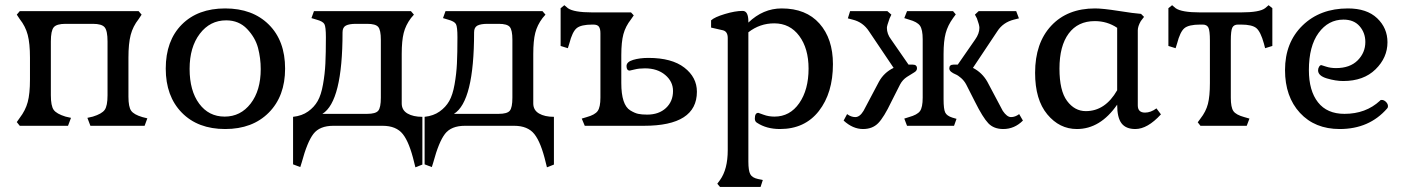

<svg xmlns="http://www.w3.org/2000/svg" viewBox="-20 -494 5512 754"><path d="M247.1 0 258.8 -31.2 237.3 -36.1Q202.1 -46.9 190.9 -62.5Q179.7 -78.1 179.7 -120.1V-331.1Q179.7 -373 190.9 -386.7Q202.1 -400.4 237.3 -400.4H344.7Q379.9 -400.4 391.1 -386.7Q402.3 -373 402.3 -331.1V-120.1Q402.3 -78.1 391.1 -62.5Q379.9 -46.9 344.7 -36.1L323.2 -31.2L335 0H547.9L558.6 -29.3L539.1 -34.2Q505.9 -43.9 495.1 -59.1Q484.4 -74.2 484.4 -114.3V-267.6Q484.4 -323.2 493.2 -356.9Q502 -390.6 524.4 -418.9L536.1 -436.5L524.4 -450.2H57.6L45.9 -436.5L57.6 -418.9Q80.1 -390.6 88.9 -356.9Q97.7 -323.2 97.7 -267.6V-181.6Q97.7 -126 88.9 -93.3Q80.1 -60.5 57.6 -31.2L45.9 -14.6L57.6 0Z M724.6 -223.6Q724.6 -308.6 764.6 -361.3Q804.7 -414.1 868.2 -414.1Q918 -414.1 950.2 -380.4Q982.4 -346.7 993.2 -306.2Q1003.9 -265.6 1003.9 -222.7Q1003.9 -138.7 964.4 -87.4Q924.8 -36.1 862.3 -36.1Q799.8 -36.1 762.2 -86.9Q724.6 -137.7 724.6 -223.6ZM1099.6 -224.6Q1099.6 -334 1035.6 -397.5Q971.7 -460.9 864.3 -460.9Q756.8 -460.9 693.8 -397.5Q630.9 -334 630.9 -224.6Q630.9 -116.2 693.8 -51.8Q756.8 12.7 864.3 12.7Q971.7 12.7 1035.6 -51.8Q1099.6 -116.2 1099.6 -224.6Z M1325.2 -367.2Q1325.2 -386.7 1338.4 -393.6Q1351.6 -400.4 1377.9 -400.4H1421.9Q1455.1 -400.4 1465.3 -388.2Q1475.6 -376 1475.6 -337.9V-110.4Q1475.6 -71.3 1465.3 -59.1Q1455.1 -46.9 1421.9 -46.9H1246.1Q1325.2 -95.7 1325.2 -367.2ZM1638.7 152.3V-35.2Q1602.5 -35.2 1580.1 -48.3Q1557.6 -61.5 1557.6 -87.9V-282.2Q1557.6 -334 1565.4 -364.7Q1573.2 -395.5 1593.8 -422.9L1605.5 -436.5L1593.8 -450.2H1212.9L1203.1 -422.9L1222.7 -417Q1248 -410.2 1253.9 -399.4Q1259.8 -388.7 1259.8 -347.7Q1259.8 -285.2 1257.8 -244.6Q1255.9 -204.1 1248.5 -162.6Q1241.2 -121.1 1227.5 -97.2Q1213.9 -73.2 1189.9 -56.2Q1166 -39.1 1130.9 -35.2V151.4L1159.2 162.1L1165 143.6Q1186.5 63.5 1210.9 31.7Q1235.4 0 1289.1 0H1482.4Q1536.1 0 1562 32.7Q1587.9 65.4 1606.4 143.6L1611.3 163.1Z M1841.8 -367.2Q1841.8 -386.7 1855 -393.6Q1868.2 -400.4 1894.5 -400.4H1938.5Q1971.7 -400.4 1981.9 -388.2Q1992.2 -376 1992.2 -337.9V-110.4Q1992.2 -71.3 1981.9 -59.1Q1971.7 -46.9 1938.5 -46.9H1762.7Q1841.8 -95.7 1841.8 -367.2ZM2155.3 152.3V-35.2Q2119.1 -35.2 2096.7 -48.3Q2074.2 -61.5 2074.2 -87.9V-282.2Q2074.2 -334 2082 -364.7Q2089.8 -395.5 2110.4 -422.9L2122.1 -436.5L2110.4 -450.2H1729.5L1719.7 -422.9L1739.3 -417Q1764.6 -410.2 1770.5 -399.4Q1776.4 -388.7 1776.4 -347.7Q1776.4 -285.2 1774.4 -244.6Q1772.5 -204.1 1765.1 -162.6Q1757.8 -121.1 1744.1 -97.2Q1730.5 -73.2 1706.5 -56.2Q1682.6 -39.1 1647.5 -35.2V151.4L1675.8 162.1L1681.6 143.6Q1703.1 63.5 1727.5 31.7Q1752 0 1805.7 0H1999Q2052.7 0 2078.6 32.7Q2104.5 65.4 2123 143.6L2127.9 163.1Z M2508.8 0Q2716.8 0 2716.8 -133.8Q2716.8 -190.4 2667.5 -228.5Q2618.2 -266.6 2526.4 -266.6Q2492.2 -266.6 2466.3 -258.8Q2440.4 -251 2440.4 -234.4Q2440.4 -216.8 2453.1 -216.8Q2455.1 -216.8 2472.2 -221.2Q2489.3 -225.6 2512.7 -225.6Q2561.5 -225.6 2592.3 -199.7Q2623 -173.8 2623 -136.7Q2623 -95.7 2595.2 -69.8Q2567.4 -43.9 2521.5 -43.9Q2500 -43.9 2486.3 -46.9Q2472.7 -49.8 2455.1 -60.5Q2437.5 -71.3 2428.7 -98.1Q2419.9 -125 2419.9 -168V-277.3Q2419.9 -329.1 2428.2 -359.9Q2436.5 -390.6 2458 -418L2468.8 -433.6L2458 -445.3H2305.7Q2233.4 -445.3 2210 -461.9L2196.3 -473.6L2181.6 -461.9V-313.5L2210 -304.7L2215.8 -323.2Q2227.5 -369.1 2244.6 -383.3Q2261.7 -397.5 2306.6 -397.5H2309.6Q2326.2 -397.5 2332 -389.2Q2337.9 -380.9 2337.9 -363.3V-110.4Q2337.9 -73.2 2327.1 -58.1Q2316.4 -43 2284.2 -34.2L2264.6 -28.3L2276.4 0Z M2966.8 240.2 2975.6 212.9 2957 209Q2933.6 204.1 2926.3 189.9Q2918.9 175.8 2918.9 140.6V-367.2Q2963.9 -402.3 3020.5 -402.3Q3082 -402.3 3118.7 -353Q3155.3 -303.7 3155.3 -224.6Q3155.3 -141.6 3118.7 -88.9Q3082 -36.1 3021.5 -36.1Q2998 -36.1 2978.5 -43.5Q2959 -50.8 2958 -50.8Q2944.3 -50.8 2944.3 -28.3Q2944.3 -16.6 2953.1 -11.7Q2990.2 12.7 3043 12.7Q3140.6 12.7 3195.8 -58.1Q3251 -128.9 3251 -242.2Q3251 -341.8 3198.2 -401.4Q3145.5 -460.9 3049.8 -460.9Q2976.6 -460.9 2918.9 -405.3V-409.2Q2918.9 -451.2 2896.5 -451.2Q2867.2 -451.2 2826.7 -439Q2786.1 -426.8 2772.5 -414.1V-385.7L2819.3 -375Q2837.9 -370.1 2837.9 -344.7V95.7Q2837.9 170.9 2807.6 212.9L2796.9 227.5L2807.6 240.2Z M3726.6 0 3736.3 -27.3 3719.7 -32.2Q3698.2 -39.1 3691.9 -52.2Q3685.5 -65.4 3685.5 -104.5V-282.2Q3685.5 -333 3693.8 -363.8Q3702.1 -394.5 3722.7 -422.9L3733.4 -437.5L3722.7 -450.2H3542L3531.2 -422.9L3549.8 -417Q3582 -408.2 3592.8 -393.1Q3603.5 -377.9 3603.5 -339.8V-110.4Q3603.5 -72.3 3592.8 -57.6Q3582 -43 3549.8 -34.2L3531.2 -28.3L3542 0ZM3480.5 -94.7 3514.6 -162.1Q3524.4 -180.7 3541.5 -191.9Q3558.6 -203.1 3569.8 -209.5Q3581.1 -215.8 3581.1 -225.6Q3581.1 -240.2 3564.5 -240.2H3547.9L3479.5 -338.9Q3462.9 -360.4 3462.9 -384.8Q3462.9 -392.6 3473.6 -421.9L3480.5 -436.5L3464.8 -450.2H3318.4L3309.6 -421.9L3328.1 -417Q3369.1 -407.2 3392.6 -371.1L3489.3 -227.5Q3451.2 -209 3431.6 -172.9L3371.1 -58.6Q3356.4 -34.2 3338.9 -34.2Q3322.3 -34.2 3306.6 -45.9L3293 -20.5Q3329.1 12.7 3369.1 12.7Q3406.2 12.7 3428.7 -10.3Q3451.2 -33.2 3480.5 -94.7ZM3997.1 -20.5 3982.4 -45.9Q3966.8 -34.2 3950.2 -34.2Q3934.6 -34.2 3918 -58.6L3857.4 -172.9Q3836.9 -209 3800.8 -227.5L3896.5 -371.1Q3918.9 -406.2 3961.9 -417L3981.4 -421.9L3970.7 -450.2H3823.2L3808.6 -436.5L3816.4 -421.9Q3826.2 -395.5 3826.2 -384.8Q3826.2 -362.3 3809.6 -338.9L3741.2 -240.2H3724.6Q3708 -240.2 3708 -225.6Q3708 -217.8 3715.3 -211.9Q3722.7 -206.1 3732.4 -202.1Q3742.2 -198.2 3754.4 -187.5Q3766.6 -176.8 3774.4 -162.1L3808.6 -94.7Q3839.8 -32.2 3861.3 -9.8Q3882.8 12.7 3919.9 12.7Q3963.9 12.7 3997.1 -20.5Z M4140.6 -224.6Q4140.6 -313.5 4176.8 -362.3Q4212.9 -411.1 4279.3 -411.1Q4328.1 -411.1 4367.2 -384.8V-139.6Q4320.3 -57.6 4244.1 -57.6Q4200.2 -57.6 4170.4 -97.7Q4140.6 -137.7 4140.6 -224.6ZM4367.2 -83Q4367.2 -32.2 4384.3 -9.8Q4401.4 12.7 4438.5 12.7Q4486.3 12.7 4539.1 -44.9L4521.5 -68.4Q4499 -51.8 4476.6 -51.8Q4448.2 -51.8 4448.2 -80.1V-375Q4448.2 -390.6 4460 -411.1L4472.7 -427.7L4460.9 -439.5Q4433.6 -441.4 4372.1 -451.2Q4310.5 -460.9 4280.3 -460.9Q4171.9 -460.9 4108.4 -393.1Q4044.9 -325.2 4044.9 -208Q4044.9 -102.5 4092.8 -44.9Q4140.6 12.7 4209 12.7Q4300.8 12.7 4367.2 -83Z M4876 0 4886.7 -28.3 4866.2 -34.2Q4834 -43 4823.7 -57.6Q4813.5 -72.3 4813.5 -110.4V-335Q4813.5 -373 4819.3 -385.3Q4825.2 -397.5 4841.8 -397.5H4853.5Q4897.5 -397.5 4914.1 -383.3Q4930.7 -369.1 4943.4 -323.2L4948.2 -304.7L4976.6 -313.5V-461.9L4961.9 -473.6L4948.2 -461.9Q4926.8 -445.3 4853.5 -445.3H4692.4Q4620.1 -445.3 4596.7 -461.9L4583 -473.6L4568.4 -461.9V-313.5L4596.7 -304.7L4602.5 -323.2Q4614.3 -369.1 4631.3 -383.3Q4648.4 -397.5 4693.4 -397.5H4703.1Q4719.7 -397.5 4725.6 -385.3Q4731.4 -373 4731.4 -335V-168Q4731.4 -116.2 4723.6 -85.9Q4715.8 -55.7 4694.3 -28.3L4683.6 -13.7L4694.3 0Z M5427.7 -68.4Q5430.7 -71.3 5430.7 -77.1Q5430.7 -85.9 5422.9 -93.8Q5415 -101.6 5406.2 -101.6Q5400.4 -101.6 5399.4 -98.6Q5343.8 -46.9 5259.8 -46.9Q5191.4 -46.9 5155.8 -92.3Q5120.1 -137.7 5120.1 -218.8Q5120.1 -312.5 5158.2 -364.7Q5196.3 -417 5255.9 -417Q5296.9 -417 5319.3 -391.1Q5341.8 -365.2 5341.8 -329.1Q5341.8 -287.1 5311.5 -256.8Q5281.2 -226.6 5226.6 -226.6Q5205.1 -226.6 5187.5 -232.4Q5169.9 -238.3 5168.9 -238.3Q5164.1 -238.3 5160.2 -231.9Q5156.2 -225.6 5156.2 -217.8Q5156.2 -196.3 5190.9 -186Q5225.6 -175.8 5254.9 -175.8Q5335 -175.8 5381.8 -221.7Q5428.7 -267.6 5428.7 -328.1Q5428.7 -383.8 5388.2 -422.4Q5347.7 -460.9 5273.4 -460.9Q5164.1 -460.9 5095.2 -394Q5026.4 -327.1 5026.4 -218.8Q5026.4 -114.3 5085 -50.8Q5143.6 12.7 5241.2 12.7Q5357.4 12.7 5427.7 -68.4Z"/></svg>

Font: Kurale
Style: Regular
Weight: 400
Version: 1.0; ttfautohint (v1.3)